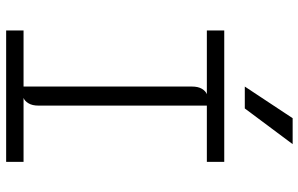

<svg xmlns="http://www.w3.org/2000/svg" viewBox="-198 -798 995 640"><g transform="rotate(90 300.0 -477.5)"><path d="M81 0V-58H268V-619.5Q268 -640 275.5 -652.5Q283 -665 293.5 -669H81V-727H519V-669H331.5V-107.5Q331.5 -87.5 324 -74.8Q316.5 -62 306 -58H519V0ZM341 -795.5H268L373.5 -955H460Z"/></g></svg>

Font: Spline Sans Mono Light
Style: Regular
Weight: 300
Monospace: yes
Version: Version 1.004